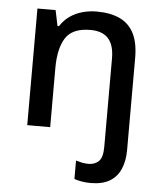

<svg xmlns="http://www.w3.org/2000/svg" viewBox="-55 -597 740 884"><g transform="rotate(5 315.0 -154.5)"><path d="M397 240Q374 240 354.5 236.5Q335 233 321 228V143Q335 147 349 150Q363 153 380 153Q408 153 426.5 135.5Q445 118 445 69V-340Q445 -401 418 -431.5Q391 -462 335 -462Q252 -462 220.5 -413Q189 -364 189 -273V0H83V-539H167L182 -467H189Q207 -495 232.5 -513Q258 -531 290 -540Q322 -549 356 -549Q420 -549 463.5 -528.5Q507 -508 529 -464.5Q551 -421 551 -352V74Q551 124 535 161.5Q519 199 485 219.5Q451 240 397 240Z"/></g></svg>

Font: Noto Sans Cham Medium
Style: Regular
Weight: 500
Version: Version 2.002